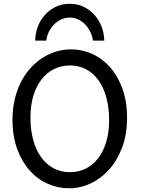

<svg xmlns="http://www.w3.org/2000/svg" viewBox="-20 -987 753 1019"><path d="M654.3 -361.3Q654.3 -273.4 628.2 -204.1Q602.1 -134.8 558.8 -86.7Q515.6 -38.6 460.4 -13.2Q405.3 12.2 346.7 12.2Q287.6 12.2 233.4 -11.7Q179.2 -35.6 137.7 -82Q96.2 -128.4 71.3 -196Q46.4 -263.7 46.4 -351.6Q46.4 -410.2 58.3 -460.4Q70.3 -510.7 91.6 -552.2Q112.8 -593.8 142.1 -626Q171.4 -658.2 205.8 -680.2Q240.2 -702.1 278.6 -713.6Q316.9 -725.1 356.4 -725.1Q414.6 -725.1 468.5 -701.2Q522.5 -677.2 563.7 -630.9Q605 -584.5 629.6 -516.8Q654.3 -449.2 654.3 -361.3ZM559.1 -349.1Q559.1 -416.5 544.2 -470.5Q529.3 -524.4 502 -562Q474.6 -599.6 436.3 -619.6Q397.9 -639.6 351.6 -639.6Q305.2 -639.6 266.6 -620.4Q228 -601.1 200.2 -565.2Q172.4 -529.3 157 -478.3Q141.6 -427.2 141.6 -363.8Q141.6 -296.9 156.5 -243.2Q171.4 -189.5 199 -151.6Q226.6 -113.8 265.1 -93.5Q303.7 -73.2 351.6 -73.2Q396.5 -73.2 434.6 -92Q472.7 -110.8 500.2 -146.2Q527.8 -181.6 543.5 -232.9Q559.1 -284.2 559.1 -349.1ZM473.6 -771.5Q469.7 -796.4 459 -818.4Q448.2 -840.3 432.1 -857.2Q416 -874 395 -883.8Q374 -893.6 350.1 -893.6Q326.2 -893.6 304.9 -883.8Q283.7 -874 267.1 -857.2Q250.5 -840.3 239.5 -818.4Q228.5 -796.4 225.6 -771.5H167Q167 -807.1 179.4 -842Q191.9 -877 215.6 -904.8Q239.3 -932.6 273.2 -949.7Q307.1 -966.8 350.1 -966.8Q392.6 -966.8 426.5 -949.7Q460.4 -932.6 484.1 -904.8Q507.8 -877 520.5 -842Q533.2 -807.1 533.2 -771.5Z"/></svg>

Font: Andika Phon
Style: Regular
Weight: 400
Designer: Victor Gaultney, Annie Olsen, Julie Remington, Don Collingsworth, Eric Hays, Becca Hirsbrunner
Foundry: SIL International
Version: Version 5.000